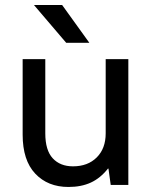

<svg xmlns="http://www.w3.org/2000/svg" viewBox="-20 -735 605 763"><path d="M252 8Q170 8 120 -45Q70 -98 70 -200V-500H160V-205Q160 -138 189.5 -106Q219 -74 270 -74Q329 -74 364.5 -109.5Q400 -145 400 -205V-500H490V0H420L411 -65H409Q379 -27 341 -9.5Q303 8 252 8ZM115 -715H227L335 -565H243Z"/></svg>

Font: PT Root UI Medium
Style: Regular
Weight: 500
Designer: Vitaly Kuzmin
Foundry: ParaType Ltd.
Version: Version 2.001G